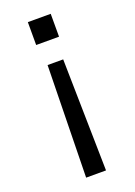

<svg xmlns="http://www.w3.org/2000/svg" viewBox="-141 -577 595 844"><g transform="rotate(-20 156.5 -155.0)"><path d="M120 -313H193L203 210H110ZM103 -520H210V-413H103Z"/></g></svg>

Font: M PLUS 1
Style: Regular
Weight: 400
Designer: Coji Morishita
Foundry: UNDERFOREST DESIGN
Version: Version 1.001